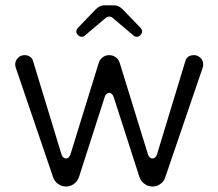

<svg xmlns="http://www.w3.org/2000/svg" viewBox="-20 -699 813 715"><path d="M225.6 -4.4Q246.6 -4.4 261.7 -19.5Q270 -28.3 274.4 -40.5L370.1 -338.4Q372.1 -343.8 373.8 -345.7Q375.5 -347.7 376 -348.6Q380.9 -353 386.7 -353Q392.6 -353 396.5 -349.1Q400.9 -344.7 403.3 -337.9L499 -40.5Q504.9 -23.9 518.3 -14.2Q531.7 -4.4 547.9 -4.4Q568.8 -4.4 584 -19.5Q592.3 -27.8 595.7 -39.6L734.4 -445.8Q736.8 -452.6 736.8 -459.5Q736.8 -473.1 726.6 -483.4Q716.3 -493.7 702.1 -493.7Q686.5 -493.7 677.2 -484.4Q672.9 -480 670.9 -473.6L564.5 -123.5Q559.1 -108.9 547.9 -108.9Q536.6 -108.9 531.2 -123.5L425.8 -464.8Q421.9 -478 410.9 -485.8Q399.9 -493.7 386.7 -493.7Q369.6 -493.7 357.4 -481.4Q350.6 -474.6 347.7 -464.8L242.2 -123.5Q237.8 -112.3 230 -109.4Q227.5 -108.9 225.8 -108.9Q224.1 -108.9 222.4 -109.4Q220.7 -109.9 219.7 -110.4Q212.4 -113.8 209 -124L102.5 -473.6Q98.6 -485.8 85.4 -491.2Q79.1 -493.7 71.8 -493.7Q57.1 -493.7 46.9 -483.4Q36.6 -473.1 36.6 -459Q36.6 -452.6 39.1 -445.8L177.7 -39.1Q182.6 -23.9 196 -14.2Q209.5 -4.4 225.6 -4.4ZM295.9 -566.4 372.1 -630.9Q378.9 -637.2 386.7 -637.2Q396 -637.2 401.9 -630.4L477.5 -566.4Q482.4 -562 489.3 -562Q494.1 -562 497.3 -564Q500.5 -565.9 502.9 -568.4Q509.3 -574.7 509.3 -581.3Q509.3 -587.9 503.9 -594.7Q437 -664.1 436.5 -664.6Q421.4 -679.2 405.3 -679.2H368.2Q351.1 -679.2 335.4 -663.1L269.5 -594.7Q264.2 -587.9 264.2 -581.1Q264.2 -574.7 270.5 -568.4Q276.9 -562 283.9 -562Q291 -562 295.9 -566.4Z"/></svg>

Font: YuPearl-ExtraLight
Style: ExtraLight
Weight: 200
Designer: Max Yao
Foundry: Max-Everyday
Version: Version 1.011; ttfautohint (v1.8.3)